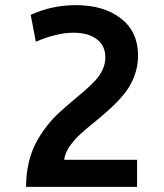

<svg xmlns="http://www.w3.org/2000/svg" viewBox="-20 -731 640 751"><path d="M231 -106H516.1V0H82Q82 -50.3 92.5 -95Q103 -139.6 121.1 -173.3Q139.2 -207 162.4 -236.8Q185.5 -266.6 211.4 -290.3Q237.3 -314 262.9 -335.4Q288.6 -356.9 311.8 -377Q335 -397 353 -416.5Q371.1 -436 381.6 -459.2Q392.1 -482.4 392.1 -506.8Q392.1 -551.8 358.9 -577.4Q325.7 -603 267.1 -603Q202.6 -603 120.1 -567.9L100.1 -672.9Q183.1 -710.9 276.9 -710.9Q385.7 -710.9 452.9 -658.9Q520 -606.9 520 -513.2Q520 -470.7 505.1 -432.1Q490.2 -393.6 465.8 -363.8Q441.4 -334 411.9 -306.9Q382.3 -279.8 352.1 -255.4Q321.8 -231 296.1 -208Q270.5 -185.1 252.4 -158.7Q234.4 -132.3 231 -106Z"/></svg>

Font: LT Hoop SemBd
Style: Regular
Weight: 600
Designer: Daniel Lyons
Foundry: LyonsType
Version: Version 1.000